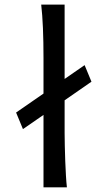

<svg xmlns="http://www.w3.org/2000/svg" viewBox="-20 -801 460 821"><path d="M256.3 -372.1V-231.9Q256.3 -208.5 257.1 -176.8Q257.8 -145 259 -112.3Q260.3 -79.6 262 -49.8Q263.7 -20 266.1 0H166V-309.6L78.1 -249L48.8 -319.8L166 -400.9V-551.8Q166 -623 163.6 -680.9Q161.1 -738.8 156.2 -781.2H256.3V-463.4L341.8 -522.5L371.1 -451.7Z"/></svg>

Font: Andika Basic
Style: Regular
Weight: 400
Designer: Annie Olsen & Victor Gaultney
Foundry: SIL International
Version: Version 1.000